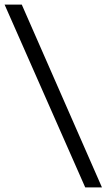

<svg xmlns="http://www.w3.org/2000/svg" viewBox="-36 -763 465 838"><path d="M336 55 -16 -743H59L409 55Z"/></svg>

Font: Saira Expanded
Style: Regular
Weight: 400
Width: 7
Designer: Hector Gatti with collaboration of the Omnibus-Type team
Foundry: Omnibus-Type
Version: Version 1.100; ttfautohint (v1.8.3)